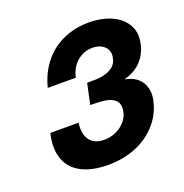

<svg xmlns="http://www.w3.org/2000/svg" viewBox="-90 -796 590 614"><g transform="rotate(-20 205.0 -489.0)"><path d="M204.1 -534.2Q218.3 -534.2 234.9 -534.7Q251.5 -535.2 266.6 -539.6Q281.7 -543.9 293.5 -553.5Q305.2 -563 308.6 -581.1Q311.5 -593.3 308.3 -603Q305.2 -612.8 298.1 -619.6Q291 -626.5 280.5 -630.1Q270 -633.8 257.8 -633.8Q241.7 -633.8 228 -628.2Q214.4 -622.6 203.6 -612.8Q192.9 -603 185.8 -590.1Q178.7 -577.1 175.8 -562H80.1Q88.9 -596.7 106.2 -624.8Q123.5 -652.8 148.4 -672.6Q173.3 -692.4 205.1 -703.1Q236.8 -713.9 273.9 -713.9Q304.2 -713.9 331.1 -706.3Q357.9 -698.7 377.2 -683.3Q396.5 -668 405.3 -645Q414.1 -622.1 407.2 -590.8Q403.8 -575.7 396.7 -562Q389.6 -548.3 379.2 -537.1Q368.7 -525.9 354.5 -517.6Q340.3 -509.3 322.8 -504.9L322.3 -502.9Q340.8 -499.5 354 -491.2Q367.2 -482.9 375 -470.5Q382.8 -458 385.3 -442.4Q387.7 -426.8 383.8 -409.2Q376 -373 356.2 -345.9Q336.4 -318.8 308.8 -300.5Q281.2 -282.2 247.8 -273.2Q214.4 -264.2 179.2 -264.2Q138.7 -264.2 108.2 -274.4Q77.6 -284.7 59.1 -304.9Q40.5 -325.2 34.9 -355Q29.3 -384.8 38.6 -423.8H134.8Q132.3 -407.7 134.3 -393.3Q136.2 -378.9 143.1 -367.9Q149.9 -356.9 162.6 -350.6Q175.3 -344.2 194.3 -344.2Q209.5 -344.2 223.9 -348.9Q238.3 -353.5 250 -361.8Q261.7 -370.1 270 -381.8Q278.3 -393.6 281.2 -407.2Q285.6 -428.7 278.1 -440.2Q270.5 -451.7 256.1 -456.8Q241.7 -461.9 223.6 -462.9Q205.6 -463.9 189 -463.9Z"/></g></svg>

Font: XB Khoramshahr
Style: Bold Italic
Weight: 700
Italic angle: -12°
Designer: Behnam
Foundry: Irmug
Version: Version 8.005 2009